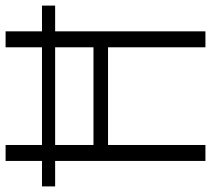

<svg xmlns="http://www.w3.org/2000/svg" viewBox="-54 -700 754 686"><g transform="rotate(-90 323.0 -357.0)"><path d="M91 0H148V-348H497V0H554V-537H646V-584H554V-714H497V-584H148V-714H91V-584H0V-537H91ZM148 -400V-537H497V-400Z"/></g></svg>

Font: Noto Sans Gujarati SemiCondensed Light
Style: Regular
Weight: 300
Width: 4
Designer: Jelle Bosma - Monotype Design Team, Universal Thirst
Foundry: Monotype Imaging Inc.
Version: Version 2.106